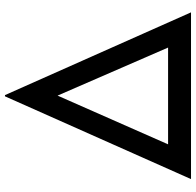

<svg xmlns="http://www.w3.org/2000/svg" viewBox="-28 -765 793 777"><g transform="rotate(-90 368.5 -376.5)"><path d="M707 0H32.2L367.2 -752.9H372.1ZM370.1 -540 172.9 -92.8H564.5Z"/></g></svg>

Font: Josefin Sans CFJ
Style: Regular
Weight: 400
Designer: Santiago Orozco
Foundry: Typemade
Version: Version 2.000